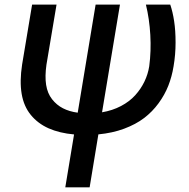

<svg xmlns="http://www.w3.org/2000/svg" viewBox="-20 -565 806 818"><path d="M116.8 -545.5H220.9L177.9 -289.4Q170.8 -239.7 176.5 -203.5Q182.2 -167.3 201.7 -142.4Q221.2 -117.5 248.2 -103.7Q275.2 -89.8 311.1 -84.9L387.4 -545.5H491.1L414.8 -86.6Q459.2 -94.1 495.6 -113.3Q532 -132.5 556.1 -159.3Q580.3 -186.1 595.3 -217.3Q610.4 -248.6 615.8 -282.7Q624.3 -347.3 620.4 -416Q616.5 -484.7 601.6 -545.5H705.3Q715.9 -514.6 721.9 -474.8Q728 -435 728 -383.7Q728 -332.4 719.5 -282.7Q712.4 -238.6 697.1 -199.8Q681.8 -160.9 655.5 -125Q629.3 -89.1 593.9 -62.1Q558.6 -35.2 508.9 -16.7Q459.2 1.8 399.1 7.5L361.9 233H258.2L295.5 7.8Q233 2.1 187.1 -18.3Q141.3 -38.7 111.3 -75.3Q81.3 -111.9 72.3 -165.1Q63.2 -218.4 74.2 -290.1Z"/></svg>

Font: Karasuma Gothic
Style: Medium Italic
Weight: 500
Italic angle: 9.39998°
Designer: Rasmus Andersson / Ryoko Nishizuka
Foundry: Genbu
Version: Version 1.00